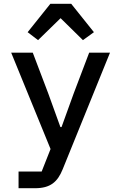

<svg xmlns="http://www.w3.org/2000/svg" viewBox="-20 -794 640 1014"><path d="M369 -300 305 -123H299L235 -300L153 -516H39L247 -7L200 112H78V200H165C246 200 284 167 311 100L561 -516H451ZM246 -774 126 -624 181 -582 300 -698 418 -582 476 -624 356 -774Z"/></svg>

Font: IBM Mono Medium
Style: Regular
Weight: 500
Monospace: yes
Designer: Mike Abbink, Paul van der Laan, Pieter van Rosmalen
Foundry: Bold Monday
Version: Version 2.3